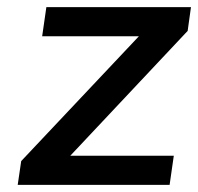

<svg xmlns="http://www.w3.org/2000/svg" viewBox="-20 -520 557 540"><path d="M177.7 -82H468.8L457 0H29.8L39.6 -66.9L370.6 -418H98.6L110.4 -500H517.1L507.8 -433.1Z"/></svg>

Font: Fivo Sans Med
Style: Regular
Weight: 450
Designer: Alexander Slobzheninov
Foundry: Alexander Slobzheninov
Version: 1.0